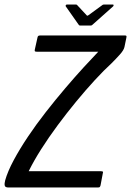

<svg xmlns="http://www.w3.org/2000/svg" viewBox="-46 -830 580 850"><path d="M507 -673Q512 -673 513.5 -671Q515 -669 513 -661L505 -622Q502 -608 485 -589Q468 -570 448 -550Q414 -519 373.5 -475Q333 -431 291 -380Q249 -329 209 -275Q169 -221 136 -169Q103 -117 81 -72H400Q408 -72 409.5 -70Q411 -68 409 -62L399 -9Q397 -3 395 -1.5Q393 0 386 0H-9Q-23 0 -25 -8.5Q-27 -17 -23 -32Q-12 -71 14.5 -120.5Q41 -170 77.5 -224.5Q114 -279 157 -334Q200 -389 243 -439.5Q286 -490 324 -531.5Q362 -573 389 -601H118Q110 -601 108.5 -603Q107 -605 108 -610L120 -664Q121 -669 123.5 -671Q126 -673 133 -673ZM308 -717Q304 -717 302 -721L245 -802Q244 -805 245.5 -807.5Q247 -810 251 -810H290Q295 -810 297 -806L337 -763Q340 -758 346 -763L405 -806Q409 -810 414 -810H453Q457 -810 457 -807.5Q457 -805 455 -802L364 -721Q361 -717 356 -717Z"/></svg>

Font: Glory Medium
Style: Italic
Weight: 500
Italic angle: -12°
Version: Version 1.011